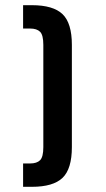

<svg xmlns="http://www.w3.org/2000/svg" viewBox="-20 -720 407 740"><path d="M103 -700Q185 -700 221 -665.5Q257 -631 257 -547V-153Q257 -69 221 -34.5Q185 0 103 0H69V-90H96Q122 -90 134.5 -102.5Q147 -115 147 -153V-547Q147 -585 134.5 -597.5Q122 -610 96 -610H69V-700Z"/></svg>

Font: Bebas Neue Bold
Style: Regular
Weight: 700
Designer: Ryoichi Tsunekawa & LGV (GE)
Foundry: Free Software Foundation, Inc.
Version: Version 1.003 August 13, 2016